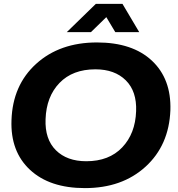

<svg xmlns="http://www.w3.org/2000/svg" viewBox="-20 -956 914 986"><path d="M323 -791 472 -936H609L695 -791H572L526 -868L447 -791ZM416 10Q235 10 134 -84Q33 -178 39 -339Q45 -519 166 -628.5Q287 -738 478 -738Q660 -738 760 -644.5Q860 -551 855 -390Q848 -210 727.5 -100Q607 10 416 10ZM423 -128Q540 -128 607.5 -199Q675 -270 679 -385Q683 -487 626 -543.5Q569 -600 470 -600Q353 -600 285.5 -530Q218 -460 214 -344Q210 -241 267 -184.5Q324 -128 423 -128Z"/></svg>

Font: Mona Sans Expanded
Style: Bold Italic
Weight: 700
Width: 7
Italic angle: -11.7°
Designer: Deni Anggara
Foundry: GitHub
Version: Version 1.001;gftools[0.9.33]